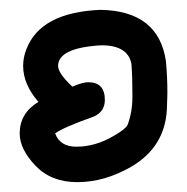

<svg xmlns="http://www.w3.org/2000/svg" viewBox="-20 -270 380 390"><path d="M137 100Q84 100 52 66.5Q20 33 20 1Q20 -40 58 -63Q27 -99 27 -136Q27 -154 34 -171Q63 -245 184 -250Q302 -248 317 -146Q320 -114 320 -81L319 -48Q315 29 246 69Q192 100 137 100ZM135 28Q174 28 211 6Q234 -7 239 -16Q249 -42 249 -74Q249 -114 247 -140Q240 -178 186 -178Q98 -173 98 -136Q98 -121 127 -94Q148 -103 159 -103Q193 -103 193 -67Q193 -43 170 -33Q108 -11 92 1Q102 28 135 28Z"/></svg>

Font: Bubblez Graffiti
Style: Regular
Weight: 400
Designer: GGBotNet
Foundry: GGBotNet
Version: 1.00